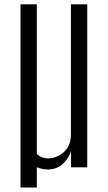

<svg xmlns="http://www.w3.org/2000/svg" viewBox="-20 -752 487 863"><path d="M72.3 90.8V-732.4H145.5V-61Q154.3 -50.3 168 -45.2Q181.6 -40 196.8 -40Q220.2 -40 243.9 -52Q267.6 -64 283.2 -87.6Q298.8 -111.3 298.8 -146.5V-732.4H372.1V0H299.3V-73.2Q291.5 -44.9 264.4 -17.6Q237.3 9.8 193.8 9.8Q178.7 9.8 160.2 4.9Q141.6 0 130.4 -12.7L145.5 -36.1V90.8Z"/></svg>

Font: Antonio Thin
Style: Regular
Weight: 250
Designer: Vernon Adams
Foundry: Vernon Adams
Version: Version 1.002